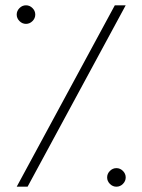

<svg xmlns="http://www.w3.org/2000/svg" viewBox="-20 -692 537 724"><path d="M43 12 413 -672H454L84 12ZM419 12Q405 12 394.5 1.5Q384 -9 384 -23Q384 -37 394.5 -47.5Q405 -58 419 -58Q433 -58 443.5 -47.5Q454 -37 454 -23Q454 -9 443.5 1.5Q433 12 419 12ZM78 -602Q64 -602 53.5 -612.5Q43 -623 43 -637Q43 -651 53.5 -661.5Q64 -672 78 -672Q92 -672 102.5 -661.5Q113 -651 113 -637Q113 -623 102.5 -612.5Q92 -602 78 -602Z"/></svg>

Font: Mada ExtraLight
Style: Regular
Weight: 250
Designer: Khaled Hosny
Version: Version 1.5